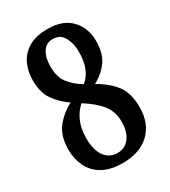

<svg xmlns="http://www.w3.org/2000/svg" viewBox="-181 -815 812 916"><g transform="rotate(-30 225.5 -357.0)"><path d="M222 10Q155 10 112 -14.5Q69 -39 48.5 -81Q28 -123 28 -173Q28 -250 63.5 -294.5Q99 -339 150 -365Q104 -396 75 -437.5Q46 -479 46 -546Q46 -595 65 -635.5Q84 -676 124.5 -700Q165 -724 229 -724Q314 -724 358 -677Q402 -630 402 -559Q402 -491 373 -450.5Q344 -410 295 -383Q358 -347 391 -302.5Q424 -258 424 -181Q424 -93 370.5 -41.5Q317 10 222 10ZM248 -409Q277 -433 291 -468Q305 -503 305 -556Q305 -602 286 -636Q267 -670 227 -670Q190 -670 171 -640Q152 -610 152 -560Q152 -504 177.5 -470Q203 -436 248 -409ZM224 -44Q265 -44 290 -76Q315 -108 315 -167Q315 -218 285.5 -257Q256 -296 193 -336Q163 -310 146 -271Q129 -232 129 -179Q129 -113 155 -78.5Q181 -44 224 -44Z"/></g></svg>

Font: Noto Serif ExtraCondensed SemiBold
Style: Regular
Weight: 600
Width: 2
Designer: Monotype Design Team
Foundry: Monotype Imaging Inc.
Version: Version 2.015; ttfautohint (v1.8.4.7-5d5b)